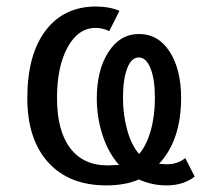

<svg xmlns="http://www.w3.org/2000/svg" viewBox="-20 -557 640 587"><path d="M575.2 -17.1Q541 9.8 488.8 9.8Q444.8 9.8 404.8 -8.3Q362.8 9.8 304.7 9.8Q190.9 9.8 127.2 -60.8Q63.5 -131.3 63.5 -257.3Q63.5 -389.2 119.1 -463.1Q174.8 -537.1 273.9 -537.1Q314 -537.1 345.2 -523.9L314 -461.9Q293.5 -471.7 272.5 -471.7Q219.2 -471.7 186.8 -412.6Q154.3 -353.5 154.3 -257.3Q154.3 -157.7 194.3 -104.5Q234.4 -51.3 309.6 -51.3L343.8 -52.7Q310.5 -90.8 293.2 -144.8Q275.9 -198.7 275.9 -255.9Q275.9 -342.8 311.5 -397.9Q347.2 -453.1 404.8 -453.1Q463.9 -453.1 498.8 -398.9Q533.7 -344.7 533.7 -257.8Q533.7 -128.4 466.3 -56.2L489.7 -54.7Q522.9 -54.7 546.4 -73.7ZM453.6 -257.3Q453.6 -314.9 440.2 -348.1Q426.8 -381.3 404.3 -381.3Q381.3 -381.3 368.7 -347.7Q356 -314 356 -257.3Q356 -206.1 369.1 -158.9Q382.3 -111.8 405.3 -86.4Q427.7 -111.8 440.7 -157.2Q453.6 -202.6 453.6 -257.3Z"/></svg>

Font: Liberation Mono
Style: Regular
Weight: 400
Monospace: yes
Designer: Steve Matteson
Foundry: Ascender Corporation
Version: Version 2.1.5